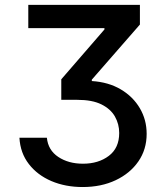

<svg xmlns="http://www.w3.org/2000/svg" viewBox="-20 -747 677 777"><path d="M314.6 9.9Q244.7 9.9 188 -14.2Q131.4 -38.4 96.8 -83.1Q62.1 -127.8 58.6 -189.6H169.7Q174.7 -139.2 215.9 -111.9Q257.1 -84.5 315.7 -84.5Q378.6 -84.5 420.5 -116.3Q462.4 -148.1 462.4 -208.8Q462.4 -245 445 -275.6Q427.6 -306.1 390.3 -324.6Q353 -343 293 -343H228V-426.1L402.7 -627.8V-633.2H94.5V-727.3H546.2V-647.7L351.6 -424.7V-419Q419 -414.8 468.8 -385.3Q518.5 -355.8 546 -308.9Q573.5 -262.1 573.5 -205.3Q573.5 -142.4 540.1 -93.9Q506.7 -45.5 448.3 -17.8Q389.9 9.9 314.6 9.9Z"/></svg>

Font: Linik Sans Medium
Style: Regular
Weight: 500
Designer: Rasmus Andersson (font), Cristiano Sobral (main changes)
Foundry: rsms
Version: Version 3.018;June 1, 2022;FontCreator 14.0.0.2814 64-bit; t